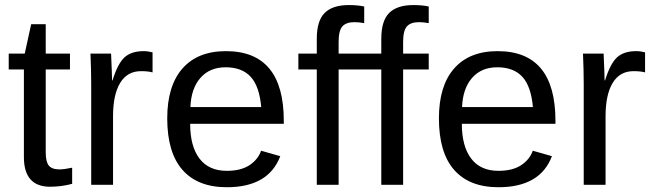

<svg xmlns="http://www.w3.org/2000/svg" viewBox="-20 -744 2634 773"><path d="M270.5 -3.9Q227.1 7.8 181.6 7.8Q76.2 7.8 76.2 -111.8V-464.4H15.1V-528.3H79.6L105.5 -646.5H164.1V-528.3H261.7V-464.4H164.1V-130.9Q164.1 -92.8 176.5 -77.4Q189 -62 219.7 -62Q237.3 -62 270.5 -68.8Z M347.2 0V-405.3Q347.2 -460.9 344.2 -528.3H427.2Q431.2 -438.5 431.2 -420.4H433.1Q454.1 -488.3 481.4 -513.2Q508.8 -538.1 558.6 -538.1Q576.2 -538.1 594.2 -533.2V-452.6Q576.7 -457.5 547.4 -457.5Q492.7 -457.5 463.9 -410.4Q435.1 -363.3 435.1 -275.4V0Z M745.6 -245.6Q745.6 -154.8 783.2 -105.5Q820.8 -56.2 893.1 -56.2Q950.2 -56.2 984.6 -79.1Q1019 -102.1 1031.2 -137.2L1108.4 -115.2Q1061 9.8 893.1 9.8Q775.9 9.8 714.6 -60.1Q653.3 -129.9 653.3 -267.6Q653.3 -398.4 714.6 -468.3Q775.9 -538.1 889.6 -538.1Q1122.6 -538.1 1122.6 -257.3V-245.6ZM1031.7 -313Q1024.4 -396.5 989.3 -434.8Q954.1 -473.1 888.2 -473.1Q824.2 -473.1 786.9 -430.4Q749.5 -387.7 746.6 -313Z M1343.3 -464.4V0H1255.4V-464.4H1181.2V-528.3H1255.4V-587.9Q1255.4 -660.2 1287.1 -691.9Q1318.8 -723.6 1384.3 -723.6Q1420.9 -723.6 1446.3 -717.8V-650.9Q1424.3 -654.8 1407.2 -654.8Q1373.5 -654.8 1358.4 -637.7Q1343.3 -620.6 1343.3 -575.7V-528.3H1446.3V-464.4Z M1603 -464.4V0H1515.1V-464.4H1440.9V-528.3H1515.1V-587.9Q1515.1 -660.2 1546.9 -691.9Q1578.6 -723.6 1644 -723.6Q1680.7 -723.6 1706.1 -717.8V-650.9Q1684.1 -654.8 1667 -654.8Q1633.3 -654.8 1618.2 -637.7Q1603 -620.6 1603 -575.7V-528.3H1706.1V-464.4Z M1839.4 -245.6Q1839.4 -154.8 1877 -105.5Q1914.6 -56.2 1986.8 -56.2Q2043.9 -56.2 2078.4 -79.1Q2112.8 -102.1 2125 -137.2L2202.1 -115.2Q2154.8 9.8 1986.8 9.8Q1869.6 9.8 1808.3 -60.1Q1747.1 -129.9 1747.1 -267.6Q1747.1 -398.4 1808.3 -468.3Q1869.6 -538.1 1983.4 -538.1Q2216.3 -538.1 2216.3 -257.3V-245.6ZM2125.5 -313Q2118.2 -396.5 2083 -434.8Q2047.9 -473.1 1981.9 -473.1Q1918 -473.1 1880.6 -430.4Q1843.3 -387.7 1840.3 -313Z M2330.1 0V-405.3Q2330.1 -460.9 2327.1 -528.3H2410.2Q2414.1 -438.5 2414.1 -420.4H2416Q2437 -488.3 2464.4 -513.2Q2491.7 -538.1 2541.5 -538.1Q2559.1 -538.1 2577.1 -533.2V-452.6Q2559.6 -457.5 2530.3 -457.5Q2475.6 -457.5 2446.8 -410.4Q2418 -363.3 2418 -275.4V0Z"/></svg>

Font: Liberation Sans
Style: Regular
Weight: 400
Designer: Steve Matteson
Foundry: Ascender Corporation
Version: Version 2.00.1